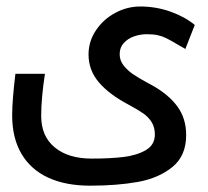

<svg xmlns="http://www.w3.org/2000/svg" viewBox="-20 -572 640 592"><path d="M17.5 -216.5Q17.5 -262 27.5 -344.5H118.5Q107 -268.5 107 -214.5Q107 -152 148.8 -117.5Q190.5 -83 263 -83Q319.5 -83 360.8 -88Q402 -93 429.8 -109.2Q457.5 -125.5 457.5 -157.5Q457.5 -179.5 447.5 -195.5Q437.5 -211.5 421.5 -222.5Q405.5 -233.5 377 -249Q317 -280.5 285 -318Q253 -355.5 253 -404Q253 -444.5 275.8 -478.5Q298.5 -512.5 335.2 -532.2Q372 -552 412.5 -552Q461.5 -552 506.5 -535.8Q551.5 -519.5 580.5 -495L551.5 -421L529 -434Q504.5 -448.5 492.2 -454.5Q480 -460.5 466.2 -463.5Q452.5 -466.5 432.5 -466.5Q412.5 -466.5 393.2 -459.8Q374 -453 361.5 -439.2Q349 -425.5 349 -405Q349 -385.5 361.2 -370Q373.5 -354.5 390.5 -343Q407.5 -331.5 435 -316.5Q440.5 -314 445.5 -311Q498.5 -282 526.2 -244.8Q554 -207.5 554 -155.5Q554 -91.5 511.5 -57Q469 -22.5 404.8 -11Q340.5 0.5 257.5 0.5Q183 0.5 129.2 -24Q75.5 -48.5 46.5 -97.2Q17.5 -146 17.5 -216.5Z"/></svg>

Font: JuliaMono SemiBold
Style: Italic
Weight: 600
Italic angle: -9°
Monospace: yes
Designer: cormullion
Foundry: corm
Version: Version 0.056; ttfautohint (v1.8.4)